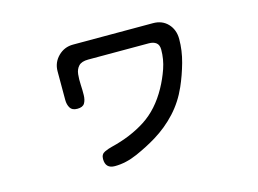

<svg xmlns="http://www.w3.org/2000/svg" viewBox="-82 -685 1165 867"><g transform="rotate(-15 500.0 -251.5)"><path d="M357.4 38.1Q313.5 38.1 313.5 -6.8Q313.5 -29.3 331.5 -37.6Q349.6 -45.9 366.2 -49.8Q459 -72.3 528.3 -117.2Q597.7 -162.1 644.5 -247.1Q666 -286.1 680.7 -328.6Q695.3 -371.1 695.3 -416Q695.3 -438.5 682.6 -448.2Q669.9 -458 648.4 -458H365.2Q334 -458 320.3 -443.4Q306.6 -428.7 304.2 -405.8Q301.8 -382.8 303.2 -356.9Q304.7 -331.1 304.2 -308.1Q303.7 -285.2 294.9 -270.5Q286.1 -255.9 260.7 -255.9Q236.3 -255.9 227.1 -271.5Q217.8 -287.1 217.8 -308.6V-442.4Q217.8 -483.4 246.6 -512.2Q275.4 -541 316.4 -541H690.4Q733.4 -541 759.8 -512.7Q786.1 -484.4 786.1 -441.4Q786.1 -387.7 771 -333.5Q755.9 -279.3 734.4 -230.5Q707 -168 662.6 -119.6Q618.2 -71.3 560.5 -36.1Q517.6 -9.8 463.4 14.2Q409.2 38.1 357.4 38.1Z"/></g></svg>

Font: Kosugi Maru
Style: Regular
Weight: 400
Designer: MOTOYA
Version: Version 4.002